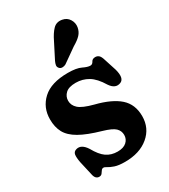

<svg xmlns="http://www.w3.org/2000/svg" viewBox="-170 -744 735 837"><g transform="rotate(-30 198.0 -325.5)"><path d="M203 -43Q232.5 -43 248 -57Q263.5 -71 263.5 -92Q263.5 -112.5 248.8 -127Q234 -141.5 189 -154.5Q122.5 -173.5 85 -195Q47.5 -216.5 32.2 -244.8Q17 -273 17 -312Q17 -371.5 59 -410.2Q101 -449 185.5 -449Q228.5 -449 251 -438Q273.5 -427 287 -427Q297.5 -427 303 -438Q308.5 -449 323.5 -449Q333.5 -449 341 -442.5Q348.5 -436 354 -417L373.5 -356.5Q387 -307 362 -296.5Q332.5 -284.5 310 -318Q284.5 -360.5 256 -377.5Q227.5 -394.5 193.5 -394.5Q158 -394.5 142 -379.2Q126 -364 126 -342.5Q126 -319.5 144.8 -302.5Q163.5 -285.5 217 -271.5Q295 -252 333.8 -217.5Q372.5 -183 372.5 -124Q372.5 -63.5 327.5 -25.8Q282.5 12 208.5 12Q176 12 157.2 5.5Q138.5 -1 129 -7.2Q119.5 -13.5 113.5 -13.5Q106 -13.5 102 -7.2Q98 -1 93 5.5Q88 12 78.5 12Q58.5 12 53.5 -16.5L38 -84.5Q33 -111 35.2 -124.8Q37.5 -138.5 52.5 -142.5Q79.5 -150 102.5 -114.5Q124 -75.5 147.5 -59.2Q171 -43 203 -43ZM203 -599.5Q218 -631 235.5 -649Q253 -667 280 -662Q302.5 -658 314 -639.5Q325.5 -621 322 -600Q318.5 -579.5 305.2 -565.2Q292 -551 266 -536L195 -486Q187 -481.5 177.8 -481.5Q168.5 -481.5 163 -487.5Q156 -495 157.5 -503.8Q159 -512.5 163.5 -522Z"/></g></svg>

Font: Fraunces 144pt SuperSoft SemiBold
Style: Regular
Weight: 600
Version: Version 1.000;[b76b70a41]